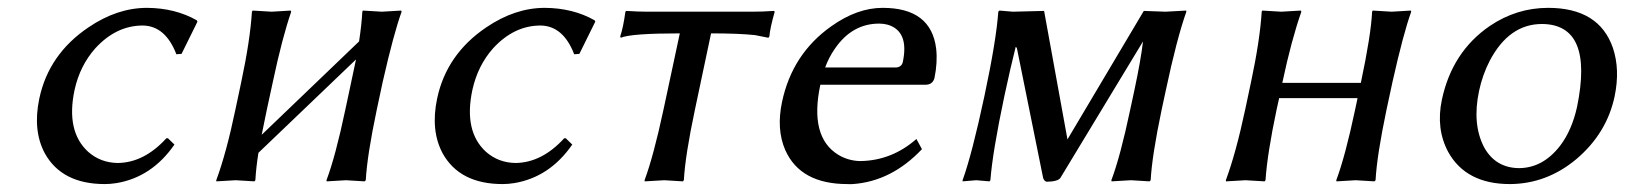

<svg xmlns="http://www.w3.org/2000/svg" viewBox="-20 -459 4138 489"><path d="M343.8 -394Q275.9 -394 222.7 -335.9Q183.6 -292 169.9 -230Q147.5 -124.5 204.6 -72.3Q236.3 -44.4 280.3 -43.9Q347.2 -44.9 403.8 -106.9H407.7L424.3 -90.8Q366.7 -7.8 276.9 7.3Q261.2 9.8 247.1 9.8Q137.7 9.8 94.2 -68.4Q63 -126.5 80.1 -208Q104 -320.8 205.1 -389.2Q278.3 -439 354.5 -439Q426.3 -438.5 481.4 -407.2L482.9 -403.8L442.4 -321.8L429.2 -320.8Q401.4 -393.1 343.8 -394Z M674.8 -250 659.7 -180.2Q651.4 -140.6 646.5 -115.7L894.5 -353.5Q900.9 -395.5 902.8 -429.2L904.3 -432.1Q906.2 -432.1 952.6 -429.2Q952.6 -429.2 1001.5 -432.1L1002.9 -429.2Q982.9 -374.5 954.6 -250L939.5 -179.2Q915 -63 911.6 0L908.7 2.9Q906.7 2.9 861.3 0Q861.3 0 812 2.9L811.5 0Q834.5 -61 859.4 -179.2L874.5 -250Q881.8 -285.2 886.7 -307.6L638.2 -69.8Q632.3 -33.2 630.4 0L627.9 2.9Q626 2.9 580.6 0Q580.6 0 530.8 2.9V0Q556.6 -69.8 579.6 -180.2L594.2 -249Q617.2 -356.9 621.6 -429.2L623.5 -432.1Q625.5 -432.1 671.9 -429.2Q671.9 -429.2 720.2 -432.1L721.7 -429.2Q698.7 -362.8 674.8 -250Z M1356.9 -394Q1289.1 -394 1235.8 -335.9Q1196.8 -292 1183.1 -230Q1160.6 -124.5 1217.8 -72.3Q1249.5 -44.4 1293.5 -43.9Q1360.4 -44.9 1417 -106.9H1420.9L1437.5 -90.8Q1379.9 -7.8 1290 7.3Q1274.4 9.8 1260.3 9.8Q1150.9 9.8 1107.4 -68.4Q1076.2 -126.5 1093.3 -208Q1117.2 -320.8 1218.3 -389.2Q1291.5 -439 1367.7 -439Q1439.5 -438.5 1494.6 -407.2L1496.1 -403.8L1455.6 -321.8L1442.4 -320.8Q1414.6 -393.1 1356.9 -394Z M1711.4 -374Q1586.9 -374 1561 -362.8L1559.6 -366.2Q1567.4 -389.2 1572.8 -429.2L1575.2 -431.2Q1605 -429.2 1629.9 -429.2H1896Q1921.4 -429.2 1951.2 -431.2L1953.1 -429.2Q1941.4 -388.2 1939.5 -366.2L1937 -362.8Q1937 -362.8 1902.8 -369.6Q1860.8 -374 1791 -374L1750 -180.2Q1725.1 -63 1721.7 0L1719.2 2.9Q1717.3 2.9 1671.9 0L1622.1 2.9L1621.6 0Q1644.5 -61.5 1669.9 -180.2Z M2081.5 -287.1H2262.7Q2276.4 -288.6 2279.3 -300.8Q2295.9 -379.4 2241.2 -396Q2230.5 -398.9 2219.2 -398.9Q2149.9 -398.9 2106 -334.5Q2091.3 -313.5 2081.5 -287.1ZM2314 -105 2328.1 -79.1Q2250.5 2.9 2151.9 9.8Q2144.5 10.3 2138.2 9.8Q2018.6 9.8 1980 -76.7Q1957 -129.4 1971.7 -199.2Q1997.6 -321.8 2097.2 -392.1Q2163.1 -439 2228 -439Q2351.6 -439 2364.3 -335Q2368.2 -300.3 2359.9 -259.8Q2355 -243.7 2338.4 -243.2H2069.3Q2041 -110.4 2114.7 -64.9Q2140.6 -49.3 2170.9 -48.8Q2251 -49.8 2314 -105Z M2538.1 -214.8Q2507.8 -71.3 2502.4 0L2500 2.9Q2498 2.9 2466.3 0Q2466.3 0 2431.6 2.9V0Q2455.6 -66.4 2487.3 -214.8Q2517.6 -357.4 2522.5 -429.2L2525.4 -432.1Q2527.3 -432.1 2559.6 -429.2L2639.2 -431.2L2698.7 -104L2893.1 -431.2Q2894.5 -431.2 2948.7 -429.2Q2948.7 -429.2 3001 -432.1L3001.5 -429.2Q2977.1 -360.4 2949.2 -229L2938.5 -179.2Q2914.1 -63 2910.6 0L2907.7 2.9Q2905.8 2.9 2860.4 0Q2860.4 0 2811 2.9L2810.5 0Q2833.5 -61 2858.4 -179.2L2869.1 -229Q2885.7 -307.1 2891.1 -353.5L2680.7 -5.9Q2674.3 3.4 2645.5 3.9Q2639.2 2 2636.7 -5.9L2569.8 -336.9L2566.9 -339.8Q2554.2 -289.6 2538.1 -214.8Z M3526.4 -250 3511.2 -179.2Q3486.8 -63 3483.4 0L3480.5 2.9Q3478.5 2.9 3433.1 0Q3433.1 0 3383.8 2.9L3383.3 0Q3406.2 -61 3431.2 -179.2L3437.5 -209H3237.8L3231.4 -180.2Q3207.5 -66.9 3203.1 0L3200.7 2.9Q3198.7 2.9 3152.3 0Q3152.3 0 3102.5 2.9L3102.1 0Q3127.9 -69.8 3151.4 -180.2L3166 -249Q3189 -356.9 3193.4 -429.2L3194.8 -432.1Q3196.8 -432.1 3243.2 -429.2Q3243.2 -429.2 3293 -432.1L3294.4 -429.2Q3269 -356.9 3246.1 -249V-248H3445.8L3446.3 -250Q3471.7 -369.6 3474.6 -429.2L3476.1 -432.1Q3478 -432.1 3524.4 -429.2Q3524.4 -429.2 3573.2 -432.1L3574.2 -429.2Q3554.2 -374 3526.4 -250Z M3652.3 -205.1Q3678.2 -326.7 3773.9 -392.6Q3842.3 -439 3922.9 -439Q4052.7 -439 4087.9 -336.9Q4106.4 -281.7 4092.3 -213.9Q4072.3 -119.1 3994.1 -53.2Q3918.9 9.3 3825.7 9.8Q3713.9 9.8 3668.5 -71.8Q3636.7 -130.9 3652.3 -205.1ZM3907.2 -397.9Q3823.7 -397.9 3774.4 -304.7Q3755.9 -269 3747.1 -228Q3729 -143.1 3759.8 -84Q3788.6 -31.7 3848.1 -30.8Q3909.2 -30.8 3953.1 -87.4Q3983.4 -127 3996.6 -187Q4039.6 -397 3907.2 -397.9Z"/></svg>

Font: Linux Biolinum Capitals O
Style: Italic Samll Caps
Weight: 400
Italic angle: -12°
Designer: Philipp H. Poll
Foundry: Philipp H. Poll
Version: Version 0.6.2